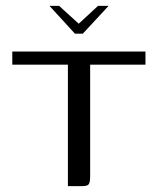

<svg xmlns="http://www.w3.org/2000/svg" viewBox="-20 -636 539 656"><path d="M149 -616H182L249 -555L315 -616H351L263 -521H236ZM22 -460H477V-415H288V-33Q288 -14 283.5 -7Q279 0 261 0H212V-415H22Z"/></svg>

Font: Genos
Style: Regular
Weight: 400
Designer: Robert E. Leuschke
Foundry: Robert E. Leuschke
Version: Version 1.010